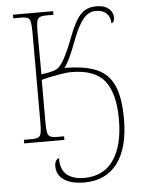

<svg xmlns="http://www.w3.org/2000/svg" viewBox="-62 -769 785 1061"><g transform="rotate(-5 330.0 -238.0)"><path d="M363 244Q290 244 250 216.5Q210 189 210 140Q210 120 218.5 109Q227 98 234 98Q234 164 269.5 191.5Q305 219 363 219Q472 219 527.5 138Q583 57 583 -88Q583 -229 529 -299.5Q475 -370 342 -370Q320 -370 286.5 -364.5Q253 -359 222.5 -352.5Q192 -346 177 -341V-108Q177 -70 180.5 -51Q184 -32 196.5 -26Q209 -20 235 -20H273V0H50V-20H92Q118 -20 130 -26Q142 -32 145.5 -51Q149 -70 149 -108V-605Q149 -644 145.5 -663Q142 -682 130.5 -688Q119 -694 95 -694H50V-714H273V-694H235Q209 -694 196.5 -688Q184 -682 180.5 -663Q177 -644 177 -605L178 -372Q221 -378 242 -384Q263 -390 274 -400Q285 -410 297 -428Q304 -438 320.5 -471Q337 -504 357 -557Q379 -615 399.5 -650.5Q420 -686 446.5 -703Q473 -720 512 -720Q547 -720 567 -709Q587 -698 596 -682.5Q605 -667 605 -653Q605 -643 602 -632.5Q599 -622 588 -619Q588 -655 566.5 -675Q545 -695 507 -695Q483 -695 461.5 -681Q440 -667 419 -632Q398 -597 374 -534Q354 -480 338 -447Q322 -414 308 -396Q419 -396 485.5 -367.5Q552 -339 581.5 -271.5Q611 -204 611 -88Q611 74 546.5 159Q482 244 363 244Z"/></g></svg>

Font: Noto Serif Thin
Style: Regular
Weight: 100
Designer: Monotype Design Team
Foundry: Monotype Imaging Inc.
Version: Version 2.015